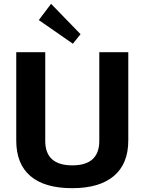

<svg xmlns="http://www.w3.org/2000/svg" viewBox="-20 -985 764 1015"><path d="M250 -964.8 405.8 -804.2 365.2 -753.9 185.1 -878.9ZM361.8 9.8Q215.8 9.8 140.9 -54.2Q65.9 -118.2 65.9 -242.2V-709H219.2V-240.2Q219.2 -111.3 361.8 -110.8Q504.9 -110.8 504.9 -240.2V-709H658.2V-242.2Q658.2 -119.1 582 -54.7Q505.9 9.8 361.8 9.8Z"/></svg>

Font: Sarala
Style: Bold
Weight: 700
Designer: Andres Torresi
Foundry: Huerta Tipografica
Version: Version 1.004;PS 001.003;hotconv 1.0.70;makeotf.lib2.5.58329